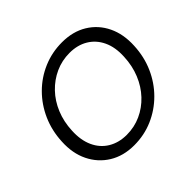

<svg xmlns="http://www.w3.org/2000/svg" viewBox="-170 -910 1121 1121"><g transform="rotate(-45 390.5 -350.0)"><path d="M345 12Q256 12 190.5 -28.5Q125 -69 90.5 -139.5Q56 -210 61 -302Q65 -389 98 -463.5Q131 -538 187 -594Q243 -650 316 -681Q389 -712 471 -712Q561 -712 626.5 -672Q692 -632 726 -561.5Q760 -491 755 -399Q751 -312 718 -237.5Q685 -163 629 -107Q573 -51 500.5 -19.5Q428 12 345 12ZM357 -62Q420 -62 475 -87Q530 -112 572.5 -157Q615 -202 640 -263Q665 -324 668 -396Q672 -471 646.5 -525Q621 -579 572.5 -608Q524 -637 459 -637Q396 -637 341 -612Q286 -587 243.5 -542.5Q201 -498 176 -437.5Q151 -377 148 -306Q144 -231 169 -176Q194 -121 243 -91.5Q292 -62 357 -62Z"/></g></svg>

Font: DM Sans Italic
Style: Regular
Weight: 400
Italic angle: -10°
Designer: Colophon Foundry, Jonny Pinhorn
Foundry: Colophon Foundry
Version: Version 4.004; ttfautohint (v1.8.4.7-5d5b)